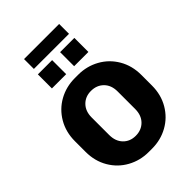

<svg xmlns="http://www.w3.org/2000/svg" viewBox="-291 -1156 1295 1295"><g transform="rotate(-45 356.5 -509.0)"><path d="M40 -292V-393Q40 -481 80.5 -550Q121 -619 189.5 -657Q258 -695 340 -695H373Q454 -695 523 -657Q592 -619 632.5 -550Q673 -481 673 -393V-292Q673 -204 632.5 -135Q592 -66 523.5 -28Q455 10 373 10H340Q259 10 190 -28Q121 -66 80.5 -135Q40 -204 40 -292ZM481 -260V-427Q481 -487 446 -522Q411 -557 356 -557Q302 -557 267.5 -521.5Q233 -486 233 -427V-260Q233 -200 267.5 -164.5Q302 -129 356 -129Q411 -129 446 -164.5Q481 -200 481 -260ZM524 -1028V-934H189V-1028ZM318 -755H182V-889H318ZM530 -755H394V-889H530Z"/></g></svg>

Font: Chivo ExtraBold
Style: Regular
Weight: 800
Designer: Hector Gatti
Foundry: Omnibus-Type
Version: Version 1.007